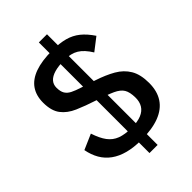

<svg xmlns="http://www.w3.org/2000/svg" viewBox="-265 -920 1124 1124"><g transform="rotate(-45 297.0 -358.0)"><path d="M282.2 99.6V-816.4H349.6V99.6ZM303.2 12.2Q240.7 12.2 192.6 -0.5Q144.5 -13.2 110.1 -38.1Q75.7 -63 54.7 -99.1Q33.7 -135.3 24.9 -182.1L120.1 -223.6Q137.7 -169.4 161.4 -137.7Q185.1 -106 221.4 -92.3Q257.8 -78.6 313 -78.6Q362.3 -78.6 393.6 -91.6Q424.8 -104.5 439.7 -129.2Q454.6 -153.8 454.1 -188.5Q453.6 -233.4 439 -257.8Q424.3 -282.2 387 -299.3Q349.6 -316.4 280.3 -338.9Q211.4 -361.3 159.7 -383.8Q107.9 -406.2 79.1 -444.1Q50.3 -481.9 50.3 -549.3Q50.3 -607.9 77.9 -647.7Q105.5 -687.5 161.9 -707.8Q218.3 -728 304.7 -728Q365.2 -728 408 -716.3Q450.7 -704.6 483.9 -678Q517.1 -651.4 547.9 -605.5L470.2 -545.4Q439 -596.2 404.3 -617.2Q369.6 -638.2 317.4 -638.2Q266.6 -638.2 233.4 -628.7Q200.2 -619.1 183.8 -600.8Q167.5 -582.5 167.5 -556.2Q167.5 -525.4 178 -507.1Q188.5 -488.8 211.4 -477.1Q234.4 -465.3 270.8 -454.1Q307.1 -442.9 358.9 -425.8Q424.3 -404.3 471.9 -377Q519.5 -349.6 545.4 -305.9Q571.3 -262.2 571.3 -191.9Q571.3 -124.5 541.5 -79.1Q511.7 -33.7 452.1 -10.7Q392.6 12.2 303.2 12.2Z"/></g></svg>

Font: Pontano Sans
Style: Bold
Weight: 700
Designer: Vernon Adams
Foundry: Vernon Adams
Version: Version 2.001